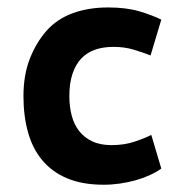

<svg xmlns="http://www.w3.org/2000/svg" viewBox="-20 -490 484 523"><path d="M419.4 -30.8Q404.8 -20.5 387 -12.5Q369.1 -4.4 348.9 1.2Q328.6 6.8 306.6 10Q284.7 13.2 262.7 13.2Q204.1 13.2 162.6 -4.4Q121.1 -22 94.7 -54Q68.4 -85.9 56.2 -130.1Q43.9 -174.3 43.9 -228Q43.9 -285.2 61 -329.3Q78.1 -373.5 106.4 -405.8Q134.8 -438 177.7 -453.9Q220.7 -469.7 274.4 -469.7Q323.2 -469.7 358.4 -459.5Q393.6 -449.2 419.4 -436.5L390.1 -338.9Q366.7 -348.1 342.5 -355.2Q318.4 -362.3 288.6 -362.3Q261.7 -362.3 240 -355Q218.3 -347.7 202.6 -332Q186.5 -315.4 177.7 -289.6Q168.9 -263.7 168.9 -228Q168.9 -199.7 175.3 -175.3Q181.6 -150.9 195.6 -133.1Q209.5 -115.2 231.2 -105Q252.9 -94.7 283.7 -94.7Q317.9 -94.7 345.5 -103.8Q373 -112.8 392.1 -122.6Z"/></svg>

Font: PT Astra Sans
Style: Bold
Weight: 700
Designer: A.Korolkova, I. Chaeva
Foundry: ParaType Ltd
Version: Version 1.001; ttfautohint (v1.6)